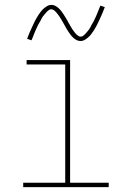

<svg xmlns="http://www.w3.org/2000/svg" viewBox="-20 -766 540 786"><path d="M75 0V-18H247V-502H89V-520H267V-18H425V0ZM310 -598Q301 -598 293.5 -602Q286 -606 280 -611.5Q274 -617 269 -623.5Q264 -630 259.5 -637Q255 -644 250.5 -651.5Q246 -659 242 -667Q239 -672 236.5 -676.5Q234 -681 231 -686Q228 -691 225.5 -695Q223 -699 220 -703Q217 -707 214 -711Q211 -715 207.5 -718.5Q204 -722 199.5 -725Q195 -728 190 -728Q185 -728 181 -725.5Q177 -723 174 -720Q171 -717 168 -713.5Q165 -710 161 -705.5Q157 -701 155.5 -698.5Q154 -696 152 -693Q150 -690 148.5 -686.5Q147 -683 145 -679.5Q143 -676 140.5 -672Q138 -668 136 -664Q134 -660 132 -655.5Q130 -651 127.5 -646Q125 -641 123 -635.5Q121 -630 118.5 -624.5Q116 -619 114 -613Q112 -607 109 -601L91 -607Q95 -619 99.5 -629Q104 -639 108 -648Q112 -657 116 -665.5Q120 -674 123.5 -681Q127 -688 131 -694.5Q135 -701 138.5 -706.5Q142 -712 147.5 -719Q153 -726 159.5 -731.5Q166 -737 173.5 -741.5Q181 -746 190 -746Q199 -746 206.5 -742Q214 -738 220 -732.5Q226 -727 231 -720.5Q236 -714 240.5 -707Q245 -700 249.5 -692.5Q254 -685 258 -678V-677Q261 -673 263.5 -668Q266 -663 269 -658Q272 -653 274.5 -649Q277 -645 280 -641Q283 -637 286 -633Q289 -629 292.5 -625.5Q296 -622 300.5 -619Q305 -616 310 -616Q315 -616 319 -618.5Q323 -621 326 -624Q329 -627 332 -630.5Q335 -634 339 -638.5Q343 -643 344.5 -645.5Q346 -648 348 -651Q350 -654 351.5 -657.5Q353 -661 355 -664.5Q357 -668 359.5 -672Q362 -676 364 -680Q366 -684 368 -688.5Q370 -693 372.5 -698Q375 -703 377 -708.5Q379 -714 381.5 -719.5Q384 -725 386 -731Q388 -737 391 -743L409 -737Q405 -725 400.5 -715Q396 -705 392 -696Q388 -687 384 -678.5Q380 -670 376.5 -663Q373 -656 369 -649.5Q365 -643 361.5 -637.5Q358 -632 352.5 -625Q347 -618 340.5 -612.5Q334 -607 326.5 -602.5Q319 -598 310 -598Z"/></svg>

Font: Iosevka SS04 Thin
Style: Regular
Weight: 100
Monospace: yes
Designer: Belleve Invis
Foundry: Belleve Invis
Version: Version 19.0.0; ttfautohint (v1.8.4)